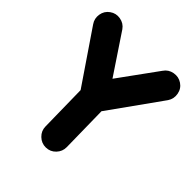

<svg xmlns="http://www.w3.org/2000/svg" viewBox="-221 -861 1080 1080"><g transform="rotate(45 319.0 -321.0)"><path d="M324.2 83.5Q290 84 264.9 59.8Q239.7 35.6 239.3 1.5L234.4 -283.2L22.5 -594.7Q2.9 -622.6 8.5 -657Q14.2 -691.4 42 -710.9Q69.8 -731 104.2 -725.1Q138.7 -719.2 158.2 -691.4L315.9 -455.1L483.4 -686Q502.4 -714.4 537.1 -720.7Q571.8 -727.1 600.1 -708Q628.4 -689 634.8 -654.3Q641.1 -619.6 622.1 -591.3L401.4 -282.2L406.2 -1.5Q406.7 32.7 382.8 57.9Q358.9 83 324.2 83.5Z"/></g></svg>

Font: Mikhak Black
Style: Regular
Weight: 900
Designer: Amin Abedi
Version: Version 3.3